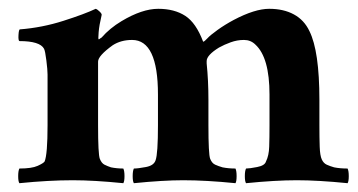

<svg xmlns="http://www.w3.org/2000/svg" viewBox="-20 -412 812 436"><path d="M145.3 -2.7Q90.7 -2.7 24 4Q21.3 0 21.3 -12Q21.3 -24 24 -29.3Q52 -29.3 65.3 -35.3Q78.7 -41.3 81.3 -45.3Q88 -61.3 88 -128V-242.7Q88 -253.3 85.3 -274.7Q82.7 -296 80 -301.3Q70.7 -318.7 24 -318.7Q21.3 -320 22 -332.7Q22.7 -345.3 25.3 -345.3Q76 -349.3 124 -364.7Q172 -380 197.3 -392Q201.3 -390.7 206.7 -385.3Q212 -380 210.7 -377.3Q205.3 -354.7 204 -338.7Q202.7 -322.7 204 -322.7Q205.3 -322.7 206.7 -324Q208 -325.3 210.7 -326.7Q229.3 -348 256 -364Q302.7 -392 339.3 -392Q376 -392 400.7 -376Q425.3 -360 441.3 -317.3Q444 -317.3 450.7 -324.7Q457.3 -332 474 -344Q490.7 -356 510.7 -366.7Q558.7 -392 591.3 -392Q624 -392 647.3 -379.3Q670.7 -366.7 682.7 -341.3Q705.3 -296 705.3 -185.3V-128Q705.3 -98.7 706 -78.7Q706.7 -58.7 710.7 -50Q714.7 -41.3 722 -38Q729.3 -34.7 738.7 -32Q752 -29.3 769.3 -29.3Q772 -24 772 -12Q772 0 769.3 4Q702.7 -2.7 654 -2.7Q605.3 -2.7 538.7 4Q536 0 536 -12Q536 -24 538.7 -29.3Q546.7 -29.3 564 -32.7Q581.3 -36 584 -45.3Q590.7 -58.7 591.3 -78.7Q592 -98.7 592 -128V-197.3Q592 -281.3 560 -310.7Q549.3 -321.3 534 -321.3Q518.7 -321.3 504 -316Q489.3 -310.7 477.3 -304Q449.3 -286.7 449.3 -273.3V-268Q453.3 -229.3 453.3 -185.3V-128Q453.3 -61.3 457.3 -51.3Q461.3 -41.3 468.7 -38Q476 -34.7 485.3 -32Q498.7 -29.3 514.7 -29.3Q517.3 -24 517.3 -12Q517.3 0 514.7 4Q448 -2.7 396 -2.7Q350.7 -2.7 284 4Q281.3 0 281.3 -12Q281.3 -24 284 -29.3Q293.3 -29.3 311.3 -32.7Q329.3 -36 333.3 -48Q338.7 -62.7 338.7 -128V-197.3Q338.7 -321.3 280 -321.3Q254.7 -321.3 236 -309.3Q202.7 -285.3 202.7 -272V-128Q202.7 -61.3 206.7 -51.3Q210.7 -41.3 217.3 -38Q224 -34.7 232 -32Q245.3 -29.3 260 -29.3Q262.7 -24 262.7 -12Q262.7 0 260 4Q193.3 -2.7 145.3 -2.7Z"/></svg>

Font: Ramaraja
Style: Regular
Weight: 400
Designer: Appaji Ambarisha Darbha
Foundry: Andhrapradesh Society for Knowledge Networks
Version: Version 1.0.4; ttfautohint (v1.2.25-373a) -l 7 -r 28 -G 50 -